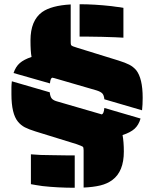

<svg xmlns="http://www.w3.org/2000/svg" viewBox="-20 -716 729 907"><path d="M524 -540Q507 -540 461 -542Q440 -543 396 -543H356V-696Q426 -696 507 -687L528 -684Q536 -683 545 -682Q554 -681 563 -679V-538Q550 -538 524 -540ZM473 -247Q471 -267 463 -275Q455 -283 436 -289L233 -348H231L229 -349Q218 -349 216 -322L44 -371Q54 -401 73.5 -418Q93 -435 129 -447Q124 -473 124 -525Q124 -619 179 -659Q223 -690 314 -695V-519Q314 -508 315.5 -504Q317 -500 325 -497Q333 -494 346 -490L540 -430Q572 -420 590.5 -410.5Q609 -401 623 -385Q654 -346 654 -254Q654 -221 651 -195ZM375 -6Q375 -20 371 -23Q367 -26 342 -35L148 -95Q116 -105 97.5 -114.5Q79 -124 65 -141Q34 -178 34 -271V-304Q34 -314 36 -332L215 -280Q217 -259 225 -250Q233 -241 253 -236L456 -177L458 -176H460Q470 -176 473 -206L644 -156Q635 -125 615.5 -107.5Q596 -90 559 -78Q565 -45 565 0Q565 94 511 134Q487 152 454 160Q421 168 375 170ZM181 163Q146 158 126 154V13Q167 17 228 17Q248 18 293 18H333V171Q253 171 181 163Z"/></svg>

Font: Saira Stencil
Style: Regular
Weight: 400
Designer: Hector Gatti with collaboration of the Omnibus-Type team
Foundry: Omnibus-Type
Version: Version 1.003